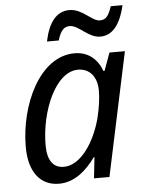

<svg xmlns="http://www.w3.org/2000/svg" viewBox="-53 -778 621 830"><g transform="rotate(-5 257.5 -362.5)"><path d="M171 -607H222C234 -646 248 -665 274 -665C314 -665 350 -608 403 -608C454 -608 490 -649 510 -735H459C445 -693 433 -678 407 -678C372 -678 336 -734 279 -734C223 -734 188 -689 171 -607ZM170 10C235 10 287 -33 329 -91H332L322 0H389L503 -536H436L408 -459H403C385 -509 346 -546 285 -546C133 -546 40 -342 40 -161C40 -49 91 10 170 10ZM197 -61C151 -61 126 -94 126 -161C126 -306 195 -474 294 -474C345 -474 376 -435 376 -377C376 -343 371 -304 359 -256C331 -151 268 -61 197 -61Z"/></g></svg>

Font: Noto Sans SemiCondensed
Style: Italic
Weight: 400
Width: 4
Italic angle: -12°
Designer: Monotype Design Team
Foundry: Monotype Imaging Inc.
Version: Version 2.013